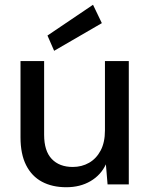

<svg xmlns="http://www.w3.org/2000/svg" viewBox="-20 -773 630 805"><path d="M258 12Q199 12 156 -11Q113 -34 89.5 -80.5Q66 -127 66 -197V-517H165V-208Q165 -140 197 -106.5Q229 -73 285 -73Q323 -73 353.5 -90.5Q384 -108 402 -142Q420 -176 420 -226V-517H520V0H431L424 -84Q403 -39 359.5 -13.5Q316 12 258 12ZM207 -560 179 -624 370 -753 407 -676Z"/></svg>

Font: DM Sans 11pt Medium
Style: Regular
Weight: 500
Version: Version 4.004;gftools[0.9.30]